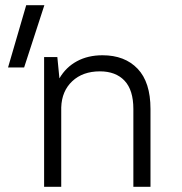

<svg xmlns="http://www.w3.org/2000/svg" viewBox="-20 -720 700 740"><path d="M150 -500H201L209 -418Q234 -461 276.5 -484Q319 -507 375 -507Q461 -507 510.5 -455Q560 -403 560 -300V0H494V-300Q494 -373 460 -409Q426 -445 365 -445Q299 -445 258.5 -407Q218 -369 216 -306V0H150ZM81 -700H151L73 -460H11Z"/></svg>

Font: Retni Sans
Style: Regular
Weight: 400
Designer: Vitaly Kuzmin
Foundry: ParaType Ltd.
Version: Version 1.00;March 2, 2019;FontCreator 11.5.0.2425 64-bit; t